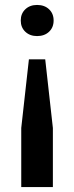

<svg xmlns="http://www.w3.org/2000/svg" viewBox="-20 -560 301 777"><path d="M163 -320 194 -42V197H66V-42L97 -320ZM130 -540Q160 -540 178.5 -522.5Q197 -505 197 -477Q197 -449 178.5 -431.5Q160 -414 130 -414Q101 -414 82.5 -431.5Q64 -449 64 -477Q64 -505 82.5 -522.5Q101 -540 130 -540Z"/></svg>

Font: Mona Sans SemiBold
Style: Regular
Weight: 600
Designer: Deni Anggara
Foundry: GitHub
Version: Version 2.000;Glyphs 3.2.3 (3260)